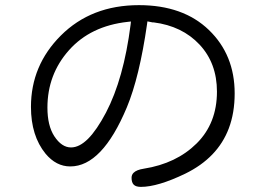

<svg xmlns="http://www.w3.org/2000/svg" viewBox="-20 -712 1040 751"><path d="M257.8 -135.3Q221.2 -135.3 192.4 -179.2Q165.5 -220.7 165.5 -291Q165.5 -420.9 249.8 -515.6Q334 -610.4 479.5 -626.5L492.2 -627.9L490.7 -614.7Q463.9 -404.3 394.5 -271.5Q358.4 -203.1 324.5 -169.2Q290.5 -135.3 257.8 -135.3ZM576.2 -624.5H580.6Q692.4 -610.4 760.5 -537.6Q828.6 -464.8 828.6 -353.5Q828.6 -230 749.3 -151.1Q669.9 -72.3 542.5 -52.2Q514.2 -47.9 502.4 -36.1Q494.6 -28.3 494.6 -16.6Q494.6 2 503.2 10.5Q511.7 19 531.2 19Q597.2 19 704.6 -32.7Q831.5 -94.7 875 -210Q897.9 -270.5 897.9 -346.7Q897.9 -497.6 797.1 -594.7Q696.3 -691.9 523.4 -691.9Q336.9 -691.9 217.8 -572.8Q101.1 -456.1 101.1 -293.9Q101.1 -180.7 158.2 -110.8Q199.7 -61 254.9 -61Q379.4 -61 476.1 -292Q525.4 -410.2 555.2 -617.7L556.6 -628.4Z"/></svg>

Font: YuPearl-ExtraLight
Style: ExtraLight
Weight: 200
Designer: Max Yao
Foundry: Max-Everyday
Version: Version 1.011; ttfautohint (v1.8.3)